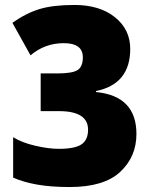

<svg xmlns="http://www.w3.org/2000/svg" viewBox="-20 -744 612 774"><path d="M505 -547Q505 -625 443.5 -674.5Q382 -724 280 -724Q194 -724 139.5 -707.5Q85 -691 30 -652L103 -521Q161 -570 237 -570Q314 -570 314 -513Q314 -476 293.5 -462Q273 -448 210 -448H144V-296H218Q335 -296 335 -221Q335 -180 308.5 -162Q282 -144 217 -144Q176 -144 122 -156.5Q68 -169 33 -191V-28Q73 -10 129 0Q185 10 261 10Q399 10 464.5 -51Q530 -112 530 -204Q530 -357 367 -373V-377Q505 -405 505 -547Z"/></svg>

Font: Noto Sans Display SemiCondensed Black
Style: Regular
Weight: 900
Width: 4
Designer: Monotype Design Team
Foundry: Monotype Imaging Inc.
Version: Version 1.900